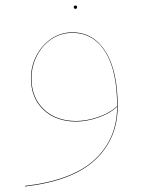

<svg xmlns="http://www.w3.org/2000/svg" viewBox="-20 -440 526 695"><path d="M406 -55Q406 62 324.5 138.5Q243 215 71 235L70 233Q242 213 323 137.5Q404 62 404 -54Q378 -29 335.5 -14.5Q293 0 256 0Q182 0 137 -43Q92 -86 92 -157Q92 -200 111.5 -238Q131 -276 165.5 -299.5Q200 -323 242 -323Q318 -323 362 -253.5Q406 -184 406 -55ZM256 -2Q293 -2 335.5 -16.5Q378 -31 404 -56Q404 -184 361 -252.5Q318 -321 242 -321Q200 -321 166 -298Q132 -275 113 -237Q94 -199 94 -157Q94 -87 138.5 -44.5Q183 -2 256 -2ZM247 -414Q247 -420 253 -420Q259 -420 259 -414Q259 -408 253 -408Q247 -408 247 -414Z"/></svg>

Font: FiraGO Two
Style: Regular
Weight: 100
Designer: bBox Type
Foundry: bBox Type GmbH
Version: Version 1.001